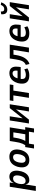

<svg xmlns="http://www.w3.org/2000/svg" viewBox="2011 -2787 956 5018"><g transform="rotate(-90 2489.0 -278.0)"><path d="M8 180 117 -501H228L211 -391Q230 -436 256 -462Q282 -488 314 -499.5Q346 -511 381 -511Q451 -511 489.5 -470.5Q528 -430 536 -359.5Q544 -289 520 -198Q498 -122 464 -77Q430 -32 386.5 -11Q343 10 290 10Q235 10 209 -19Q183 -48 178 -93L177 -94L134 180ZM268 -87Q298 -87 321.5 -99.5Q345 -112 365.5 -141.5Q386 -171 401 -220Q424 -313 407 -363.5Q390 -414 332 -414Q305 -414 280.5 -402Q256 -390 236 -361Q216 -332 200 -282Q178 -189 194.5 -138Q211 -87 268 -87Z M813 10Q734 10 687.5 -26.5Q641 -63 628 -132Q615 -201 639 -296Q657 -353 682.5 -394Q708 -435 740.5 -460.5Q773 -486 813.5 -498.5Q854 -511 902 -511Q981 -511 1027.5 -474.5Q1074 -438 1087 -369.5Q1100 -301 1076 -206Q1059 -149 1033.5 -108Q1008 -67 975.5 -41Q943 -15 903 -2.5Q863 10 813 10ZM825 -87Q853 -87 876.5 -98Q900 -109 921 -137.5Q942 -166 958 -220Q982 -320 963.5 -367Q945 -414 889 -414Q864 -414 839.5 -403.5Q815 -393 794 -364.5Q773 -336 757 -282Q734 -182 752.5 -134.5Q771 -87 825 -87Z M1117 133 1154 -97H1205Q1227 -131 1242.5 -169Q1258 -207 1270 -253Q1282 -299 1290 -357L1313 -501H1669L1605 -97H1676L1640 133H1535L1557 0H1244L1222 133ZM1315 -95H1489L1539 -407H1406L1393 -333Q1383 -268 1362.5 -206.5Q1342 -145 1315 -95Z M1771 0 1850 -501H1958L1901 -135H1882L2173 -501H2273L2194 0H2085L2144 -367H2162L1872 0Z M2441 0 2505 -407H2359L2374 -501H2791L2776 -407H2630L2567 0Z M3031 10Q2935 10 2882.5 -25.5Q2830 -61 2816.5 -129.5Q2803 -198 2827 -294Q2850 -368 2887 -415.5Q2924 -463 2975 -487Q3026 -511 3089 -511Q3147 -511 3188 -486.5Q3229 -462 3246.5 -408Q3264 -354 3252 -263L3245 -215H2917L2930 -297H3165L3147 -274Q3157 -335 3151.5 -367.5Q3146 -400 3127.5 -414Q3109 -428 3081 -428Q3052 -428 3024 -411Q2996 -394 2975 -358Q2954 -322 2943 -261L2939 -236Q2929 -180 2936.5 -146Q2944 -112 2971 -96.5Q2998 -81 3045 -81Q3075 -81 3112.5 -91Q3150 -101 3185 -121L3211 -40Q3164 -10 3117 0Q3070 10 3031 10Z M3326 14 3302 -81Q3335 -96 3358 -116.5Q3381 -137 3397 -167Q3413 -197 3424 -238Q3435 -279 3444 -335L3470 -501H3831L3753 0H3629L3694 -404H3570L3559 -335Q3547 -265 3527.5 -207.5Q3508 -150 3479.5 -106.5Q3451 -63 3413.5 -32.5Q3376 -2 3326 14Z M4131 10Q4035 10 3982.5 -25.5Q3930 -61 3916.5 -129.5Q3903 -198 3927 -294Q3950 -368 3987 -415.5Q4024 -463 4075 -487Q4126 -511 4189 -511Q4247 -511 4288 -486.5Q4329 -462 4346.5 -408Q4364 -354 4352 -263L4345 -215H4017L4030 -297H4265L4247 -274Q4257 -335 4251.5 -367.5Q4246 -400 4227.5 -414Q4209 -428 4181 -428Q4152 -428 4124 -411Q4096 -394 4075 -358Q4054 -322 4043 -261L4039 -236Q4029 -180 4036.5 -146Q4044 -112 4071 -96.5Q4098 -81 4145 -81Q4175 -81 4212.5 -91Q4250 -101 4285 -121L4311 -40Q4264 -10 4217 0Q4170 10 4131 10Z M4440 0 4519 -501H4627L4570 -135H4551L4842 -501H4942L4863 0H4754L4813 -367H4831L4541 0ZM4744 -565Q4703 -565 4674.5 -582Q4646 -599 4633.5 -634.5Q4621 -670 4625 -724L4697 -735Q4694 -691 4708.5 -668Q4723 -645 4761 -645Q4799 -645 4826 -667.5Q4853 -690 4871 -736L4937 -724Q4919 -672 4891 -636.5Q4863 -601 4825.5 -583Q4788 -565 4744 -565Z"/></g></svg>

Font: Nunito Sans 7pt Condensed
Style: Bold Italic
Weight: 700
Width: 3
Italic angle: -9°
Designer: Vernon Adams
Foundry: Vernon Adams
Version: Version 3.101;gftools[0.9.27]